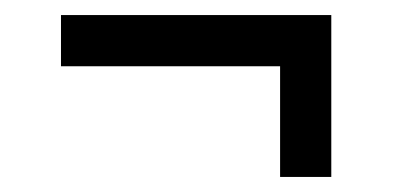

<svg xmlns="http://www.w3.org/2000/svg" viewBox="-20 -307 522 255"><path d="M352 -72V-219H61V-287H420V-72Z"/></svg>

Font: Saira Condensed Medium
Style: Regular
Weight: 500
Width: 3
Designer: Hector Gatti with collaboration of the Omnibus-Type team
Foundry: Omnibus-Type
Version: Version 1.101